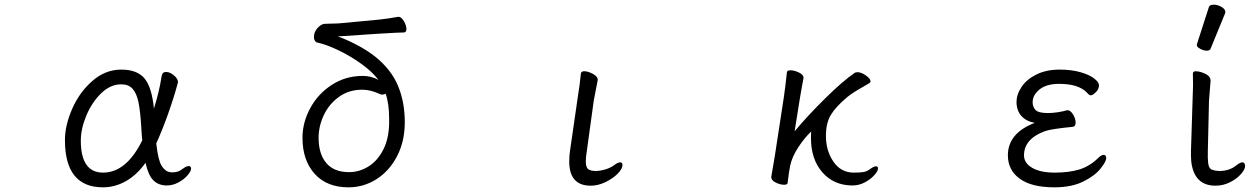

<svg xmlns="http://www.w3.org/2000/svg" viewBox="-20 -784 5351 822"><path d="M421 18Q258 18 258 -184Q258 -247 289 -318Q320 -389 375.5 -437.5Q431 -486 499 -486Q567 -486 598.5 -448.5Q630 -411 639 -319Q662 -392 672 -458Q675 -476 691 -476Q707 -476 724.5 -461.5Q742 -447 742 -432L741 -428Q725 -368 700 -297.5Q675 -227 649 -170Q657 -98 672 -74Q687 -50 708 -47L717 -46Q743 -46 759 -59Q777 -73 788 -73Q798 -73 798 -62Q798 -51 783 -33.5Q768 -16 744 -3Q720 10 694 10Q659 10 637 -11.5Q615 -33 603 -87Q566 -35 519 -8.5Q472 18 421 18ZM585 -237Q581 -306 573 -345.5Q565 -385 547.5 -404Q530 -423 499 -423Q453 -423 413.5 -385Q374 -347 350 -290Q326 -233 326 -182Q326 -45 421 -45Q521 -45 589 -183Q587 -201 585 -237Z M1720 -660Q1720 -645 1709 -645Q1689 -645 1606 -640L1426 -628Q1461 -616 1505.5 -593Q1550 -570 1587 -541Q1655 -486 1684 -416.5Q1713 -347 1713 -261Q1713 -179 1680 -115.5Q1647 -52 1592 -17Q1537 18 1472 18Q1379 18 1327 -40Q1275 -98 1275 -194Q1275 -260 1308.5 -321.5Q1342 -383 1401 -421Q1460 -459 1533 -459Q1569 -459 1600 -442Q1574 -477 1526.5 -511Q1479 -545 1428.5 -569Q1378 -593 1342 -601Q1333 -602 1328.5 -609Q1324 -616 1324 -625Q1324 -647 1339.5 -664Q1355 -681 1370 -682Q1382 -683 1402 -683Q1426 -683 1443 -685L1602 -700Q1634 -703 1685 -712H1687Q1698 -712 1709 -693.5Q1720 -675 1720 -660ZM1631 -383Q1625 -379 1617 -379Q1610 -379 1607 -381Q1567 -400 1531 -400Q1474 -400 1431.5 -369.5Q1389 -339 1366.5 -291.5Q1344 -244 1344 -194Q1344 -125 1377 -86Q1410 -47 1474 -47Q1518 -47 1557 -71Q1596 -95 1620.5 -142.5Q1645 -190 1646 -257V-275Q1646 -341 1631 -383Z M2467 -470Q2469 -479 2481 -479Q2498 -479 2518.5 -467.5Q2539 -456 2539 -444V-441L2522 -353L2492 -135Q2488 -111 2488 -93Q2488 -66 2499.5 -59Q2511 -52 2530 -52Q2549 -52 2571 -58.5Q2593 -65 2608 -76Q2625 -89 2635 -89Q2645 -89 2645 -78Q2645 -61 2624 -40Q2603 -19 2571.5 -4Q2540 11 2509 11Q2417 11 2417 -93Q2417 -119 2421 -143L2453 -364Q2462 -418 2467 -470Z M3297 -115 3336 -369Q3342 -409 3349 -475Q3350 -483 3364 -483Q3381 -483 3400.5 -473.5Q3420 -464 3420 -452V-449Q3413 -414 3404 -360L3382 -222Q3438 -289 3513 -363Q3588 -437 3639 -472Q3644 -475 3651 -475Q3667 -475 3687 -461Q3707 -447 3707 -436Q3707 -431 3702 -428L3671 -410Q3632 -388 3608 -369Q3558 -327 3537 -292Q3516 -257 3516 -202Q3516 -139 3548 -92Q3580 -45 3635 -45Q3658 -45 3673.5 -47Q3689 -49 3700 -57Q3705 -61 3714.5 -66.5Q3724 -72 3730 -72Q3739 -72 3739 -63Q3739 -52 3723.5 -34.5Q3708 -17 3683 -3.5Q3658 10 3630 10Q3550 10 3501 -46Q3452 -102 3452 -192Q3452 -211 3453 -221Q3425 -195 3398 -154Q3371 -113 3363 -75Q3358 -52 3352 -1Q3351 7 3337 7Q3320 7 3301 -2.5Q3282 -12 3282 -25V-27Z M4585 -259Q4585 -242 4572 -241Q4482 -232 4455 -223Q4364 -190 4364 -119Q4364 -86 4399 -65.5Q4434 -45 4496 -45Q4557 -45 4601 -58.5Q4645 -72 4681 -107Q4695 -121 4705 -121Q4716 -121 4716 -107Q4716 -93 4692 -62.5Q4668 -32 4618 -7Q4568 18 4494 18Q4396 18 4345.5 -19Q4295 -56 4295 -119Q4295 -214 4410 -258Q4372 -265 4352 -288.5Q4332 -312 4332 -347Q4332 -380 4354 -412.5Q4376 -445 4418 -465.5Q4460 -486 4516 -486Q4567 -486 4605.5 -475Q4644 -464 4664.5 -448Q4685 -432 4685 -419Q4685 -400 4669 -387Q4658 -376 4650 -376Q4645 -376 4640.5 -380Q4636 -384 4632 -389Q4596 -425 4514 -425Q4460 -425 4430.5 -401Q4401 -377 4401 -347Q4401 -327 4413 -313.5Q4425 -300 4467 -300Q4486 -300 4509 -303.5Q4532 -307 4548 -312H4551Q4563 -312 4574 -294Q4585 -276 4585 -259Z M5155 -752Q5158 -764 5175.5 -764Q5193 -764 5209.5 -754.5Q5226 -745 5226 -732Q5226 -729 5225 -727L5163 -576Q5160 -567 5146.5 -567Q5133 -567 5118.5 -575Q5104 -583 5104 -589.5Q5104 -596 5105 -597ZM5086 -364Q5089 -419 5087 -470Q5088 -479 5099.5 -479Q5111 -479 5126 -474Q5160 -462 5162 -444L5163 -441L5156 -353L5151 -135Q5150 -109 5152.5 -85.5Q5155 -62 5170 -57Q5185 -52 5200 -52Q5244 -52 5273 -76Q5289 -89 5299 -89Q5309 -89 5310.5 -75Q5312 -61 5294 -40Q5276 -19 5246.5 -4Q5217 11 5184 11Q5092 11 5080 -93Q5078 -117 5079 -143Z"/></svg>

Font: Fusion Kai T
Style: Regular
Weight: 400
Designer: Fontworks Inc.
Version: Version 24.134;May 13, 2024